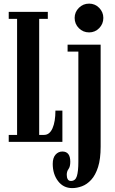

<svg xmlns="http://www.w3.org/2000/svg" viewBox="-20 -764 617 1034"><path d="M27 0V-37.5H72V-662.5H27V-700H237.5V-662.5H191V-37.5H217.5Q247 -37.5 262.8 -73.2Q278.5 -109 278.5 -168.5H316V0ZM460 -589.5Q427.5 -589.5 404.8 -612.2Q382 -635 382 -667.5Q382 -699 404.8 -721.8Q427.5 -744.5 460 -744.5Q491.5 -744.5 514 -721.8Q536.5 -699 536.5 -667.5Q536.5 -635 514 -612.2Q491.5 -589.5 460 -589.5ZM369 249Q321.5 249 292.8 211.5Q264 174 264 118.5Q264 86 279 69Q294 52 316 52Q358.5 52 358.5 107Q358.5 133.5 349 146.2Q339.5 159 339.5 177.5Q339.5 192 344.8 201.2Q350 210.5 362 210.5Q386 210.5 394 184.5Q402 158.5 402 106.5V-486H344V-523.5H522V25.5Q522 92.5 508 136Q494 179.5 471.2 204.2Q448.5 229 421.5 239Q394.5 249 369 249Z"/></svg>

Font: Imbue 10pt
Style: Bold
Weight: 700
Designer: Tyler Finck
Foundry: Etcetera Type Company
Version: Version 1.102; ttfautohint (v1.8.3)